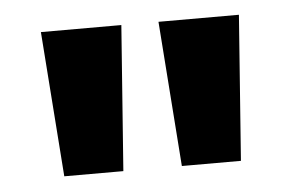

<svg xmlns="http://www.w3.org/2000/svg" viewBox="-32 -755 518 340"><g transform="rotate(-5 227.0 -585.0)"><path d="M194 -714H51L70 -456H175ZM403 -714H260L279 -456H384Z"/></g></svg>

Font: Noto Sans Lao UI Cond
Style: Bold
Weight: 700
Width: 3
Designer: Monotype Design Team
Foundry: Monotype Imaging Inc.
Version: Version 2.000